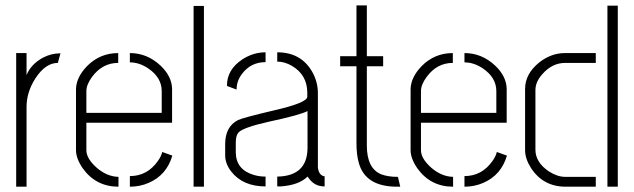

<svg xmlns="http://www.w3.org/2000/svg" viewBox="-20 -704 2389 724"><path d="M41 0V-503.9H80.1V-420.9Q96.7 -461.9 141.6 -486.3Q172.9 -502.9 207 -502.9H208L198.2 -466.8Q151.4 -466.8 113.3 -408.2Q80.1 -356.4 80.1 -300.8V0Z M266.6 -137.7V-368.2Q267.6 -412.1 307.6 -454.1Q356.4 -503.9 425.8 -503.9V-466.8Q366.2 -466.8 327.1 -414.1Q305.7 -384.8 305.7 -360.4V-278.3H589.8V-360.4Q589.8 -411.1 540 -445.3Q505.9 -468.8 469.7 -468.8V-503.9Q535.2 -503.9 585.9 -456.1Q627.9 -416 628.9 -369.1V-241.2H305.7V-137.7Q305.7 -106.4 343.8 -72.3Q382.8 -38.1 426.8 -37.1V0Q341.8 0 292 -69.3Q266.6 -106.4 266.6 -137.7ZM469.7 0V-40Q535.2 -40 575.2 -96.7Q587.9 -114.3 591.8 -130.9L629.9 -117.2Q608.4 -43.9 541 -14.6Q507.8 0 469.7 0Z M710 0V-681.6H749V0Z M829.1 -118.2V-163.1Q830.1 -226.6 877 -251Q894.5 -259.8 1014.6 -288.1Q1137.7 -316.4 1138.7 -338.9V-354.5Q1138.7 -421.9 1080.1 -456.1Q1052.7 -471.7 1025.4 -471.7V-506.8Q1116.2 -506.8 1158.2 -431.6Q1178.7 -394.5 1178.7 -352.5V-72.3Q1182.6 -42 1204.1 -39.1V-1Q1165 -1 1143.6 -33.2Q1141.6 -36.1 1139.6 -38.1Q1107.4 -5.9 1038.1 -1Q1031.2 -1 1025.4 -1V-38.1Q1138.7 -40 1139.6 -145.5V-285.2Q1112.3 -270.5 994.1 -245.1Q898.4 -223.6 879.9 -205.1Q869.1 -193.4 869.1 -167V-128.9Q870.1 -63.5 938.5 -43.9Q959 -38.1 981.4 -38.1V-1Q895.5 -1 851.6 -57.6Q829.1 -86.9 829.1 -118.2ZM835.9 -379.9Q835 -441.4 894.5 -480.5Q935.5 -506.8 981.4 -506.8V-469.7Q926.8 -469.7 893.6 -426.8Q872.1 -399.4 872.1 -366.2Z M1262.7 -454.1V-492.2H1324.2V-683.6H1363.3V-492.2H1424.8V-454.1H1363.3V-155.3Q1363.3 -69.3 1417 -46.9Q1442.4 -37.1 1479.5 -37.1H1480.5L1489.3 0H1474.6Q1357.4 -1 1333 -89.8Q1324.2 -120.1 1324.2 -164.1V-454.1Z M1528.3 -137.7V-368.2Q1529.3 -412.1 1569.3 -454.1Q1618.2 -503.9 1687.5 -503.9V-466.8Q1627.9 -466.8 1588.9 -414.1Q1567.4 -384.8 1567.4 -360.4V-278.3H1851.6V-360.4Q1851.6 -411.1 1801.8 -445.3Q1767.6 -468.8 1731.4 -468.8V-503.9Q1796.9 -503.9 1847.7 -456.1Q1889.6 -416 1890.6 -369.1V-241.2H1567.4V-137.7Q1567.4 -106.4 1605.5 -72.3Q1644.5 -38.1 1688.5 -37.1V0Q1603.5 0 1553.7 -69.3Q1528.3 -106.4 1528.3 -137.7ZM1731.4 0V-40Q1796.9 -40 1836.9 -96.7Q1849.6 -114.3 1853.5 -130.9L1891.6 -117.2Q1870.1 -43.9 1802.7 -14.6Q1769.5 0 1731.4 0Z M1960 -137.7V-368.2Q1960 -425.8 2013.7 -468.8Q2058.6 -503.9 2110.4 -503.9H2226.6V-466.8H2111.3Q2062.5 -466.8 2025.4 -424.8Q1999 -395.5 1999 -364.3V-139.6Q1999 -91.8 2049.8 -57.6Q2082 -37.1 2111.3 -37.1H2226.6V0H2113.3Q2028.3 0 1982.4 -70.3Q1960 -105.5 1960 -137.7ZM2270.5 0V-682.6H2309.6V0Z"/></svg>

Font: Post No Bills Colombo Light
Style: Regular
Weight: 300
Designer: Kosala Senevirathne, Siva Puranthara, Lasantha Premarathna, Tharique Azeez
Foundry: Mooniak
Version: Version 1.220 ; ttfautohint (v1.6)